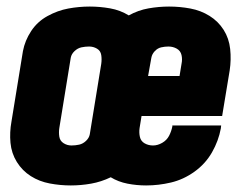

<svg xmlns="http://www.w3.org/2000/svg" viewBox="-20 -558 760 586"><path d="M196 8Q227 8 258 2.5Q289 -3 318 -17Q341 -3 369 2.5Q397 8 426 8Q464 8 502 -1Q540 -10 573.5 -34Q607 -58 627 -93Q647 -128 654 -166Q654 -170 655 -175H506V-172Q503 -157 496 -143.5Q489 -130 475 -122Q461 -114 447 -114Q433 -114 421.5 -120.5Q410 -127 407 -140Q404 -153 406 -167L412 -204H658L681 -343Q686 -376 682.5 -408.5Q679 -441 662.5 -467Q646 -493 619.5 -509.5Q593 -526 561 -532Q529 -538 496 -538Q465 -538 433.5 -532.5Q402 -527 373 -511Q347 -527 316 -532.5Q285 -538 254 -538Q221 -538 188.5 -532Q156 -526 125 -509Q94 -492 75 -463Q56 -434 50 -402L15 -187Q9 -154 12 -122Q15 -90 31.5 -63.5Q48 -37 74 -20.5Q100 -4 132 2Q164 8 196 8ZM528 -326H432L442 -382Q444 -393 452.5 -402Q461 -411 472 -413.5Q483 -416 494 -416Q508 -416 519.5 -409.5Q531 -403 534 -390Q537 -377 534 -363ZM198 -114Q185 -114 174 -121Q163 -128 161 -141Q159 -154 161 -167L196 -382Q198 -393 207.5 -402Q217 -411 228.5 -413.5Q240 -416 252 -416Q265 -416 276 -409.5Q287 -403 289 -390Q291 -377 289 -363L254 -148Q252 -137 242.5 -128Q233 -119 221.5 -116.5Q210 -114 198 -114Z"/></svg>

Font: Iosevka Sparkle Heavy Oblique
Style: Regular
Weight: 900
Italic angle: -9°
Designer: Belleve Invis
Foundry: Belleve Invis
Version: Version 4.5.0; ttfautohint (v1.8.3)